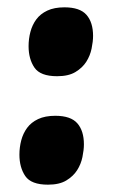

<svg xmlns="http://www.w3.org/2000/svg" viewBox="-20 -494 319 524"><path d="M131 -178Q173 -178 191 -157.5Q209 -137 209 -100Q209 -85 205 -65.5Q201 -46 190.5 -29.5Q180 -13 161 -1.5Q142 10 111 10Q65 10 49 -13.5Q33 -37 33 -72Q33 -92 38 -111Q43 -130 54 -145Q65 -160 84 -169Q103 -178 131 -178ZM156 -474Q198 -474 216 -453.5Q234 -433 234 -396Q234 -381 230 -361.5Q226 -342 215.5 -325.5Q205 -309 186 -297.5Q167 -286 136 -286Q90 -286 74 -309.5Q58 -333 58 -368Q58 -388 63 -407Q68 -426 79 -441Q90 -456 109 -465Q128 -474 156 -474Z"/></svg>

Font: Poetsen One
Style: Regular
Weight: 400
Designer: Pablo Impallari, Rodrigo Fuenzalida
Foundry: Pablo Impallari, Rodrigo Fuenzalida
Version: Version 1.001; ttfautohint (v0.93) -l 8 -r 50 -G 200 -x 14 -